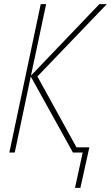

<svg xmlns="http://www.w3.org/2000/svg" viewBox="-20 -734 534 924"><path d="M367 170 410 -25H348L160 -366L494 -714H458L129 -370L202 -714H176L25 0H51L128 -366L331 0H378L341 170Z"/></svg>

Font: Noto Sans Display SemiCondensed Thin
Style: Italic
Weight: 250
Width: 4
Designer: Monotype Design team
Foundry: Monotype Imaging Inc.
Version: 1.000